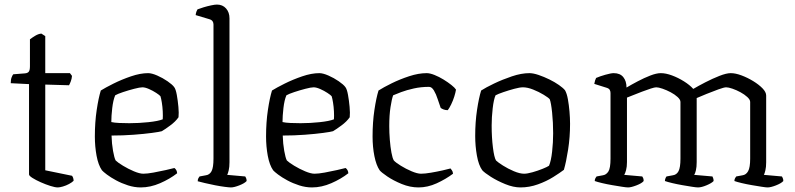

<svg xmlns="http://www.w3.org/2000/svg" viewBox="-20 -820 3478 840"><path d="M233 0Q221 0 200.5 -6.5Q180 -13 158.5 -22.5Q137 -32 122 -41.5Q107 -51 107 -57V-452L27 -456Q27 -472 31 -482Q35 -492 38 -495L89 -499Q101 -500 106 -506.5Q111 -513 111 -530V-648Q120 -655 134 -663.5Q148 -672 161 -673L178 -662V-500H286L295 -488Q294 -475 289.5 -463.5Q285 -452 282 -447L178 -450V-75L295 -51Q297 -49 299.5 -43Q302 -37 302 -29Q295 -22 282 -15Q269 -8 255 -4Q241 0 233 0Z M596 0Q568 0 540 -9Q512 -18 488 -31Q464 -44 447.5 -56.5Q431 -69 426 -75Q410 -98 402.5 -138.5Q395 -179 395 -223Q395 -285 403 -338.5Q411 -392 421 -424Q440 -436 476 -454Q512 -472 553 -486Q594 -500 628 -500Q644 -500 668 -489.5Q692 -479 713 -464.5Q734 -450 742 -439Q749 -430 753.5 -405Q758 -380 760.5 -352.5Q763 -325 761 -307Q748 -288 724 -270.5Q700 -253 688 -246Q678 -243 644.5 -238.5Q611 -234 564.5 -230.5Q518 -227 468 -227Q469 -191 474.5 -160Q480 -129 486 -118Q495 -109 518 -95Q541 -81 566 -70.5Q591 -60 607 -60Q624 -60 651.5 -65Q679 -70 705.5 -76Q732 -82 743 -85Q754 -77 755 -62Q723 -37 680.5 -18.5Q638 0 596 0ZM546 -281Q587 -281 629.5 -285.5Q672 -290 692 -298Q693 -313 692 -333Q691 -353 688 -371.5Q685 -390 682 -399Q678 -404 663.5 -413.5Q649 -423 632 -430.5Q615 -438 603 -438Q592 -438 567 -431.5Q542 -425 518 -417Q494 -409 484 -403Q475 -382 471 -347Q467 -312 467 -286Q480 -283 501.5 -282Q523 -281 546 -281Z M990 0Q983 0 963.5 -2.5Q944 -5 921 -9.5Q898 -14 877 -19Q856 -24 845 -27Q845 -35 848 -40.5Q851 -46 853 -48L880 -53Q897 -55 905.5 -71Q914 -87 914 -126V-713Q914 -721 910 -727Q906 -733 896 -736L836 -754Q837 -763 839.5 -769.5Q842 -776 844 -779Q854 -783 870.5 -788Q887 -793 903.5 -796.5Q920 -800 929 -800Q954 -800 969 -783Q984 -766 984 -740V-110Q984 -89 980.5 -74.5Q977 -60 974 -55L1053 -48Q1055 -45 1057 -40Q1059 -35 1059 -28Q1050 -18 1027 -9Q1004 0 990 0Z M1345 0Q1317 0 1289 -9Q1261 -18 1237 -31Q1213 -44 1196.5 -56.5Q1180 -69 1175 -75Q1159 -98 1151.5 -138.5Q1144 -179 1144 -223Q1144 -285 1152 -338.5Q1160 -392 1170 -424Q1189 -436 1225 -454Q1261 -472 1302 -486Q1343 -500 1377 -500Q1393 -500 1417 -489.5Q1441 -479 1462 -464.5Q1483 -450 1491 -439Q1498 -430 1502.5 -405Q1507 -380 1509.5 -352.5Q1512 -325 1510 -307Q1497 -288 1473 -270.5Q1449 -253 1437 -246Q1427 -243 1393.5 -238.5Q1360 -234 1313.5 -230.5Q1267 -227 1217 -227Q1218 -191 1223.5 -160Q1229 -129 1235 -118Q1244 -109 1267 -95Q1290 -81 1315 -70.5Q1340 -60 1356 -60Q1373 -60 1400.5 -65Q1428 -70 1454.5 -76Q1481 -82 1492 -85Q1503 -77 1504 -62Q1472 -37 1429.5 -18.5Q1387 0 1345 0ZM1295 -281Q1336 -281 1378.5 -285.5Q1421 -290 1441 -298Q1442 -313 1441 -333Q1440 -353 1437 -371.5Q1434 -390 1431 -399Q1427 -404 1412.5 -413.5Q1398 -423 1381 -430.5Q1364 -438 1352 -438Q1341 -438 1316 -431.5Q1291 -425 1267 -417Q1243 -409 1233 -403Q1224 -382 1220 -347Q1216 -312 1216 -286Q1229 -283 1250.5 -282Q1272 -281 1295 -281Z M1811 0Q1774 0 1737.5 -15Q1701 -30 1674.5 -48Q1648 -66 1641 -75Q1626 -97 1618 -137Q1610 -177 1610 -223Q1610 -285 1618 -338.5Q1626 -392 1636 -424Q1658 -438 1693.5 -455.5Q1729 -473 1770 -486.5Q1811 -500 1847 -500Q1861 -500 1881 -492Q1901 -484 1920.5 -472Q1940 -460 1955 -448Q1970 -436 1975 -428Q1973 -415 1967.5 -397.5Q1962 -380 1954 -363.5Q1946 -347 1939 -338Q1929 -338 1921 -341Q1913 -344 1908 -348Q1902 -364 1895 -386Q1888 -408 1878.5 -424Q1869 -440 1857 -440Q1822 -440 1790.5 -433Q1759 -426 1735 -417Q1711 -408 1700 -403Q1694 -387 1688.5 -351.5Q1683 -316 1683 -268Q1683 -239 1685.5 -208Q1688 -177 1692.5 -152.5Q1697 -128 1703 -118Q1711 -109 1733.5 -95Q1756 -81 1781 -70.5Q1806 -60 1822 -60Q1839 -60 1865.5 -64.5Q1892 -69 1916.5 -74.5Q1941 -80 1951 -83Q1953 -80 1957 -75Q1961 -70 1962 -60Q1930 -36 1890.5 -18Q1851 0 1811 0Z M2257 0Q2226 0 2190.5 -14.5Q2155 -29 2127.5 -46.5Q2100 -64 2090 -75Q2074 -97 2066.5 -139Q2059 -181 2059 -225Q2059 -286 2067 -339Q2075 -392 2085 -424Q2105 -437 2141.5 -454.5Q2178 -472 2219.5 -486Q2261 -500 2296 -500Q2313 -500 2336.5 -492Q2360 -484 2383.5 -472.5Q2407 -461 2425.5 -448Q2444 -435 2452 -425Q2460 -411 2464.5 -386Q2469 -361 2471.5 -332.5Q2474 -304 2474 -278Q2474 -220 2465.5 -165.5Q2457 -111 2447 -77Q2430 -64 2400.5 -45.5Q2371 -27 2333.5 -13.5Q2296 0 2257 0ZM2273 -60Q2287 -60 2310 -66.5Q2333 -73 2354 -81.5Q2375 -90 2382 -95Q2391 -116 2395.5 -156.5Q2400 -197 2400 -237Q2400 -284 2395.5 -327.5Q2391 -371 2385 -386Q2379 -393 2358.5 -405.5Q2338 -418 2313 -428Q2288 -438 2268 -438Q2254 -438 2230 -431.5Q2206 -425 2182.5 -417Q2159 -409 2148 -403Q2140 -385 2135.5 -346Q2131 -307 2131 -271Q2131 -219 2136.5 -175Q2142 -131 2150 -118Q2158 -110 2180 -96Q2202 -82 2228 -71Q2254 -60 2273 -60Z M2728 0Q2720 0 2701 -3Q2682 -6 2658.5 -10Q2635 -14 2614 -19Q2593 -24 2582 -28Q2582 -35 2585 -40.5Q2588 -46 2590 -48L2617 -53Q2632 -55 2641.5 -69.5Q2651 -84 2651 -126V-413Q2651 -421 2647.5 -427Q2644 -433 2634 -436L2580 -453Q2582 -463 2583.5 -468Q2585 -473 2588 -479Q2604 -486 2628.5 -493Q2653 -500 2665 -500Q2693 -500 2707 -482.5Q2721 -465 2721 -437Q2743 -450 2770.5 -464.5Q2798 -479 2825 -489.5Q2852 -500 2871 -500Q2893 -500 2920 -490Q2947 -480 2972.5 -464Q2998 -448 3013 -431Q3035 -444 3066 -460Q3097 -476 3127.5 -488Q3158 -500 3177 -500Q3198 -500 3224.5 -490Q3251 -480 3275.5 -465Q3300 -450 3316 -433.5Q3332 -417 3332 -402V-110Q3332 -89 3328.5 -74.5Q3325 -60 3322 -55L3401 -48Q3402 -46 3404.5 -41Q3407 -36 3407 -28Q3398 -18 3375 -9Q3352 0 3338 0Q3331 0 3312 -3Q3293 -6 3269.5 -10Q3246 -14 3225 -19Q3204 -24 3193 -28Q3193 -35 3196 -40.5Q3199 -46 3201 -48L3228 -53Q3244 -55 3253 -71Q3262 -87 3262 -126V-374Q3262 -384 3249.5 -395.5Q3237 -407 3219.5 -416.5Q3202 -426 3184.5 -432Q3167 -438 3157 -438Q3148 -438 3123 -429Q3098 -420 3071 -409Q3044 -398 3028 -391V-111Q3028 -89 3024.5 -74.5Q3021 -60 3017 -55L3097 -48Q3098 -45 3100 -40.5Q3102 -36 3102 -28Q3094 -19 3071.5 -9.5Q3049 0 3034 0Q3026 0 3007 -3Q2988 -6 2965 -10Q2942 -14 2921 -19Q2900 -24 2889 -28Q2889 -34 2891.5 -40Q2894 -46 2896 -48L2923 -53Q2940 -55 2948.5 -71Q2957 -87 2957 -126V-374Q2957 -384 2944.5 -395.5Q2932 -407 2914 -416.5Q2896 -426 2878.5 -432Q2861 -438 2851 -438Q2844 -438 2827 -432.5Q2810 -427 2789 -419Q2768 -411 2749.5 -403.5Q2731 -396 2723 -393V-111Q2723 -90 2719 -75.5Q2715 -61 2711 -55L2790 -48Q2792 -45 2794 -40.5Q2796 -36 2796 -28Q2788 -18 2764.5 -9Q2741 0 2728 0Z"/></svg>

Font: Texturina ExtraLight
Style: Regular
Weight: 200
Designer: Guillermo Torres Carreño
Foundry: Omnibus-Type
Version: Version 1.002; ttfautohint (v1.8.3)